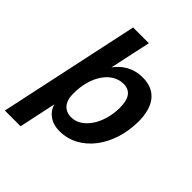

<svg xmlns="http://www.w3.org/2000/svg" viewBox="-259 -832 1105 1105"><g transform="rotate(45 293.0 -280.0)"><path d="M-18 150H110L158 -76C173 -24 220 12 288 12C453 12 571 -151 571 -350C571 -470 519 -546 409 -546C325 -546 271 -502 240 -459L294 -710H166ZM279 -92C225 -92 191 -128 191 -198C191 -341 264 -442 356 -442C413 -442 439 -404 439 -329C439 -202 369 -92 279 -92Z"/></g></svg>

Font: Geist SemiBold
Style: Italic
Weight: 600
Italic angle: -12°
Designer: Basement.studio, Andrés Briganti, Mateo Zaragoza
Foundry: Basement.studio, Vercel, Andrés Briganti, Guido Ferreyra, Mateo Zaragoza
Version: Version 1.500